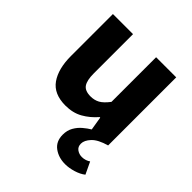

<svg xmlns="http://www.w3.org/2000/svg" viewBox="-196 -631 992 992"><g transform="rotate(45 300.0 -134.5)"><path d="M435.9 227.3Q387.6 227.3 353.4 202.1Q319.2 176.9 319.2 127.8Q319.2 96.6 332.8 72.6Q346.4 48.6 367 31.3Q387.5 13.9 406.3 2.9L394.1 -71.3H390.1Q357.5 -33.5 317.2 -10.8Q276.9 12 222.8 12Q138.1 12 100 -42Q62 -96 62 -189.9V-496.1H209V-208.7Q209 -159.1 224.4 -136.2Q239.9 -113.2 281.3 -113.2Q308.9 -113.2 330.9 -125.2Q352.8 -137.3 377.6 -169.9V-496.1H524.6V1.4Q467.7 17.4 443 43.5Q418.4 69.7 418.4 94.4Q418.4 117.2 434.6 128.6Q450.8 140 470.8 140Q484.2 140 497 135.7Q509.8 131.4 517.3 125.5L548.5 191.3Q527.7 207.9 495.9 217.6Q464 227.3 435.9 227.3Z"/></g></svg>

Font: Source Code Pro ExtraLight
Style: Regular
Weight: 200
Monospace: yes
Designer: Paul D. Hunt, Teo Tuominen
Foundry: Adobe
Version: Version 1.026;hotconv 1.1.0;makeotfexe 2.6.0